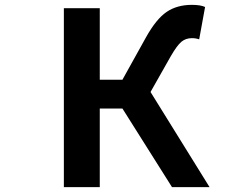

<svg xmlns="http://www.w3.org/2000/svg" viewBox="-20 -774 1040 794"><path d="M602.5 -393.6 846.7 0H691.4L486.3 -325.2H392.6V0H244.1V-740.2H392.6V-444.3H486.3L584 -620.1Q626 -695.3 668.9 -724.6Q711.9 -753.9 773.4 -753.9Q809.6 -753.9 828.1 -745.1L803.7 -611.3Q790 -616.2 773.4 -616.2Q748 -616.2 730 -601.1Q711.9 -585.9 686.5 -542Z"/></svg>

Font: GenEi Gothic M Regular
Style: Bold
Weight: 700
Designer: o_tamon (Modified); [Source Han Sans]
Ryoko NISHIZUKA  (kana & ideographs); Paul D. Hunt (Latin, Greek & Cyrillic); Wenl
Version: Version 1.1a;Original Version 1.004